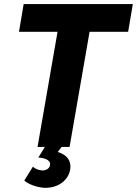

<svg xmlns="http://www.w3.org/2000/svg" viewBox="-20 -720 671 941"><path d="M164 0H200L168 52C215 56 229 72 225 90C222 106 206 117 184 115C163 113 149 104 141 97L99 165C122 184 155 196 191 200C248 205 312 176 324 111C331 68 308 38 263 25L282 0H321L419 -564H608L631 -700H96L73 -564H262Z"/></svg>

Font: Fixel Display
Style: Bold Italic
Weight: 700
Italic angle: -10°
Designer: AlfaBravo + MacPaw
Foundry: Kyrylo Tkachov, Marchela Mozhyna, Serhii Makarenko, Maria Weinstein, Zakhar Kryvoshyya
Version: Version 1.210;Glyphs 3.2 (3217)